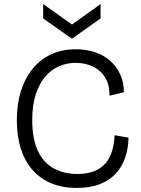

<svg xmlns="http://www.w3.org/2000/svg" viewBox="-20 -915 696 947"><path d="M358 12Q289 12 234 -10.5Q179 -33 141 -76Q103 -119 83 -181Q63 -243 63 -322Q63 -402 83.5 -466.5Q104 -531 142 -577Q180 -623 233.5 -647.5Q287 -672 354 -672Q405 -672 448.5 -657.5Q492 -643 523.5 -615Q555 -587 573 -548Q591 -509 591 -460L520 -443Q521 -497 498.5 -533Q476 -569 437.5 -587Q399 -605 353 -605Q310 -605 271 -588Q232 -571 203 -537Q174 -503 156.5 -450Q139 -397 139 -323Q139 -230 166.5 -171.5Q194 -113 244 -85Q294 -57 361 -57Q424 -57 464 -80Q504 -103 523.5 -146Q543 -189 545 -248L614 -236Q613 -184 598 -139Q583 -94 552 -60Q521 -26 473 -7Q425 12 358 12ZM193 -895 335 -794 476 -895V-824L335 -724L193 -824Z"/></svg>

Font: Bricolage Grotesque 24pt Light
Style: Regular
Weight: 300
Designer: Mathieu Triay
Foundry: Atelier Triay
Version: Version 1.001;gftools[0.9.33.dev8+g029e19f]